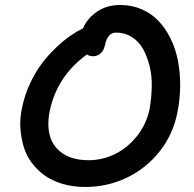

<svg xmlns="http://www.w3.org/2000/svg" viewBox="-20 -719 769 761"><path d="M318.8 22Q270.5 22 229.5 10.3Q188.5 -1.5 158.7 -22.5Q128.9 -43.5 106.7 -72.8Q84.5 -102.1 74 -137Q63.5 -171.9 60.8 -211.9Q58.1 -252 67.9 -293.9Q77.6 -342.3 98.9 -387.7Q120.1 -433.1 145.5 -466.8Q170.9 -500.5 201.2 -529.3Q231.4 -558.1 257.8 -576.4Q284.2 -594.7 309.1 -606.9Q326.7 -647.5 365.2 -673.3Q403.8 -699.2 456.1 -699.2Q502 -699.2 540.8 -682.6Q579.6 -666 607.7 -636.7Q635.7 -607.4 655.8 -566.9Q675.8 -526.4 685.1 -479.2Q694.3 -432.1 694.1 -379.4Q693.8 -326.7 683.1 -272.9Q666 -186 612.5 -118.7Q559.1 -51.3 482.4 -14.6Q405.8 22 318.8 22ZM176.8 -277.8Q166 -222.2 178.2 -179.2Q190.4 -136.2 229.7 -110.1Q269 -84 332 -84Q385.7 -84 436 -108.6Q486.3 -133.3 523.7 -180.7Q561 -228 573.2 -288.1Q580.6 -333 581.5 -376Q582.5 -418.9 572.8 -457.8Q563 -496.6 546.4 -525.9Q529.8 -555.2 502.2 -572.5Q474.6 -589.8 439.9 -589.8Q406.2 -589.8 396 -540Q391.6 -519 378.9 -507.6Q366.2 -496.1 349.1 -496.1Q335 -496.1 324.2 -502.9Q205.6 -417 176.8 -277.8Z"/></svg>

Font: Shantell Sans Bouncy
Style: Italic
Weight: 500
Italic angle: -11.31°
Designer: Stephen Nixon, Anya Danilova, Shantell Martin
Foundry: Arrow Type
Version: Version 1.006;[9816181b4]